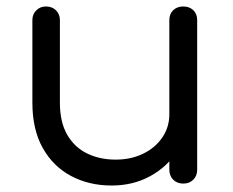

<svg xmlns="http://www.w3.org/2000/svg" viewBox="-20 -567 719 593"><path d="M325 6Q255 6 199.5 -23.5Q144 -53 112 -110Q80 -167 80 -250V-505Q80 -523 92 -535Q104 -547 122 -547Q141 -547 153 -535Q165 -523 165 -505V-250Q165 -190 187.5 -151Q210 -112 249 -93Q288 -74 337 -74Q384 -74 421.5 -92Q459 -110 481 -142Q503 -174 503 -214H561Q559 -151 528 -101.5Q497 -52 444 -23Q391 6 325 6ZM546 0Q527 0 515 -12Q503 -24 503 -43V-505Q503 -524 515 -535.5Q527 -547 546 -547Q565 -547 577 -535.5Q589 -524 589 -505V-43Q589 -24 577 -12Q565 0 546 0Z"/></svg>

Font: Comfortaa Medium
Style: Regular
Weight: 500
Designer: Johan Aakerlund
Foundry: Johan Aakerlund
Version: Version 3.104; ttfautohint (v1.8.1.43-b0c9)